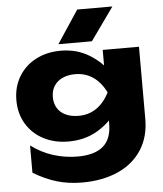

<svg xmlns="http://www.w3.org/2000/svg" viewBox="-64 -872 943 1110"><g transform="rotate(-5 408.0 -317.5)"><path d="M552.5 -240.9 559.4 -265.4V-408.2L552.5 -428.9V-571.8H763V-152.3Q763 -48.9 714.1 26.6Q665.2 102.1 576 141.8Q486.7 181.6 368 181.6Q289.8 181.6 222 161.6Q154.3 141.6 85.9 99.9V-58.1Q145.8 -13.4 214.2 8.1Q282.6 29.6 354.8 29.6Q453.3 29.6 502.9 -12.5Q552.5 -54.5 552.5 -144.2ZM29.9 -325Q29.9 -402.7 66.2 -462.7Q102.5 -522.7 166 -555.6Q229.5 -588.4 309.7 -588.4Q403.6 -588.4 476.6 -543Q549.6 -497.5 589.2 -434.3Q628.8 -371.1 628.8 -322.7Q628.8 -270.3 589.5 -208.6Q550.3 -146.9 477.4 -104.2Q404.6 -61.5 309.7 -61.5Q229.5 -61.5 166 -94.4Q102.5 -127.2 66.2 -187.3Q29.9 -247.3 29.9 -325ZM559.4 -325Q528.4 -386.1 483.5 -416Q438.6 -446 381.5 -446Q338.8 -446 307.1 -431.2Q275.3 -416.3 258.4 -389Q241.4 -361.7 241.4 -325Q241.4 -288.3 258.1 -261Q274.7 -233.7 306.4 -219Q338.2 -204.3 381.5 -204.3Q438.9 -204.3 484 -234.6Q529 -264.9 559.4 -325ZM630.1 -817.2 494.6 -627H300.1L426 -817.2Z"/></g></svg>

Font: Unbounded Variable
Style: Regular
Weight: 400
Designer: Luke Prowse, Jean-Baptiste Morizot, Fátima Lázaro, Florian Runge
Foundry: NaN
Version: Version 1.600;FEAKit 1.0